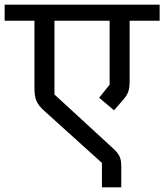

<svg xmlns="http://www.w3.org/2000/svg" viewBox="-40 -718 706 825"><path d="M398 87H481V-3C481 -40 473 -56 442 -84L194 -312V-629H431V-354L386 -298L450 -244L483 -282C511 -313 517 -328 517 -373V-629H646V-698H-20V-629H108V-341C108 -294 116 -272 152 -240L398 -18Z"/></svg>

Font: IBM Plex Devanagari Text
Style: Regular
Weight: 450
Designer: Mike Abbink, Paul van der Laan, Pieter van Rosmalen, Erin McLaughlin
Foundry: Bold Monday
Version: Version 1.0